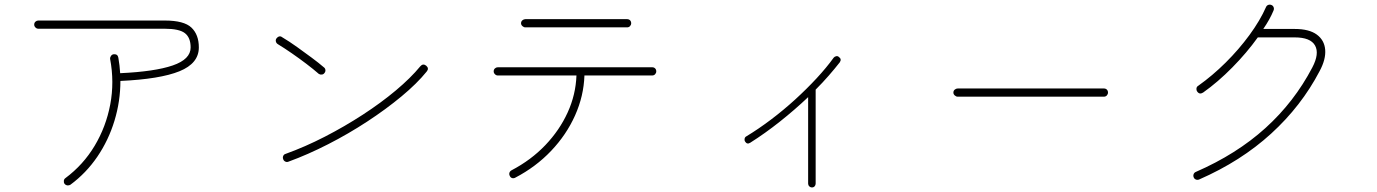

<svg xmlns="http://www.w3.org/2000/svg" viewBox="-20 -782 6040 842"><path d="M289 28Q283 32 275.5 31Q268 30 263 24Q259 18 260 10.5Q261 3 267 -1Q345 -59 395 -142.5Q445 -226 463.5 -324Q482 -422 463 -523Q462 -530 466.5 -536.5Q471 -543 478 -544Q496 -546 499 -529Q502 -512 504 -495Q506 -478 507 -461Q659 -468 737.5 -495Q816 -522 816 -574Q816 -617 791 -636.5Q766 -656 702 -656H148Q141 -656 135.5 -661.5Q130 -667 130 -674Q130 -682 135.5 -687Q141 -692 148 -692H702Q787 -692 819.5 -661Q852 -630 852 -574Q852 -504 767 -469.5Q682 -435 508 -427Q508 -338 482 -252.5Q456 -167 407 -95Q358 -23 289 28Z M1245 -73Q1238 -70 1231 -73.5Q1224 -77 1222 -84Q1219 -91 1222 -98Q1225 -105 1232 -107Q1318 -138 1404.5 -182.5Q1491 -227 1571 -279Q1651 -331 1716 -385.5Q1781 -440 1823 -491Q1835 -505 1849 -494Q1863 -482 1851 -468Q1809 -416 1741 -359.5Q1673 -303 1590.5 -249Q1508 -195 1419 -149.5Q1330 -104 1245 -73ZM1378 -458Q1354 -479 1323 -502.5Q1292 -526 1259.5 -548.5Q1227 -571 1199 -588Q1192 -592 1190 -599.5Q1188 -607 1192 -613Q1197 -620 1204 -622Q1211 -624 1217 -619Q1249 -600 1282.5 -576Q1316 -552 1347 -529Q1378 -506 1400 -487Q1406 -483 1407 -475.5Q1408 -468 1403 -462Q1399 -456 1391.5 -455Q1384 -454 1378 -458Z M2240 -3Q2233 1 2226 -1Q2219 -3 2216 -10Q2212 -17 2214 -24Q2216 -31 2223 -35Q2309 -80 2371.5 -145.5Q2434 -211 2469.5 -289Q2505 -367 2508 -451H2163Q2156 -451 2150.5 -456.5Q2145 -462 2145 -469Q2145 -477 2150.5 -482Q2156 -487 2163 -487H2840Q2848 -487 2853 -482Q2858 -477 2858 -469Q2858 -462 2853 -456.5Q2848 -451 2840 -451H2543Q2540 -361 2502 -276Q2464 -191 2397 -120.5Q2330 -50 2240 -3ZM2284 -662Q2277 -662 2271 -667.5Q2265 -673 2265 -680Q2265 -688 2271 -693Q2277 -698 2284 -698H2730Q2738 -698 2743 -693Q2748 -688 2748 -680Q2748 -673 2743 -667.5Q2738 -662 2730 -662Z M3541 40Q3534 40 3529 35Q3524 30 3524 23V-356Q3466 -301 3400.5 -249Q3335 -197 3270 -156Q3256 -147 3247 -162Q3244 -167 3245.5 -174Q3247 -181 3253 -184Q3306 -216 3361 -257.5Q3416 -299 3467 -345.5Q3518 -392 3561.5 -439Q3605 -486 3636 -529Q3640 -534 3647 -535.5Q3654 -537 3659 -532Q3672 -523 3663 -509Q3641 -481 3614.5 -450.5Q3588 -420 3557 -389V23Q3557 30 3552.5 35Q3548 40 3541 40Z M4180 -358Q4173 -358 4167 -363.5Q4161 -369 4161 -376Q4161 -384 4167 -389Q4173 -394 4180 -394H4821Q4829 -394 4834 -389Q4839 -384 4839 -376Q4839 -369 4834 -363.5Q4829 -358 4821 -358Z M5239 5Q5232 8 5225 5.5Q5218 3 5215 -4Q5212 -11 5214.5 -18Q5217 -25 5224 -28Q5403 -106 5529.5 -220.5Q5656 -335 5735 -486Q5767 -547 5747 -582.5Q5727 -618 5658 -618H5496Q5448 -551 5384.5 -486.5Q5321 -422 5256 -376Q5240 -366 5230 -381Q5226 -387 5227 -394.5Q5228 -402 5235 -406Q5297 -450 5355 -507.5Q5413 -565 5459.5 -628.5Q5506 -692 5532 -751Q5535 -758 5542 -760.5Q5549 -763 5556 -760Q5563 -757 5565.5 -750Q5568 -743 5565 -736Q5549 -697 5520 -655H5658Q5721 -655 5754.5 -630.5Q5788 -606 5791.5 -564Q5795 -522 5767 -470Q5687 -317 5554.5 -196Q5422 -75 5239 5Z"/></svg>

Font: Zen Maru Gothic Light
Style: Regular
Weight: 300
Designer: Yoshimichi Ohira
Foundry: Positype
Version: Version 1.001